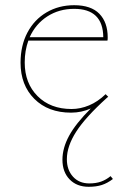

<svg xmlns="http://www.w3.org/2000/svg" viewBox="-20 -430 488 738"><path d="M414 258Q393 274 371.5 281Q350 288 321 288Q275 288 247.5 259.5Q220 231 220 184Q220 139 245.5 92Q271 45 329 -13Q293 3 253 3Q165 3 112 -50Q59 -103 59 -189Q59 -255 85.5 -305Q112 -355 159 -382.5Q206 -410 265 -410Q330 -410 362 -377Q394 -344 394 -286Q394 -277 393 -274H89Q75 -235 75 -190Q75 -110 124.5 -60.5Q174 -11 255 -11Q289 -11 322.5 -25Q356 -39 386 -68L396 -58L391 -54Q309 20 273 76Q237 132 237 182Q237 223 260.5 249Q284 275 323 275Q349 275 368.5 268Q388 261 405 247ZM94 -287H377Q376 -396 265 -396Q207 -396 162 -367Q117 -338 94 -287Z"/></svg>

Font: Ysabeau Thin
Style: Regular
Weight: 200
Designer: Christian Thalmann (Catharsis Fonts)
Version: Version 0.003